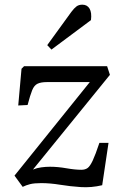

<svg xmlns="http://www.w3.org/2000/svg" viewBox="-20 -792 517 821"><path d="M83 -509H438L450 -472L121 -67Q138 -74 157 -76.5Q176 -79 194 -79Q227 -79 264 -72.5Q301 -66 328 -66Q344 -66 354.5 -73.5Q365 -81 376.5 -105.5Q388 -130 405 -181H444L417 0Q371 11 325.5 8Q280 5 237 -2Q194 -9 156 -9Q126 -9 108.5 -4.5Q91 0 77 7L42 -41L364 -441H181Q155 -441 140.5 -434Q126 -427 117.5 -406Q109 -385 98 -343L58 -341L72 -498ZM285 -741Q297 -757 307 -764.5Q317 -772 332 -772Q353 -772 363 -755Q373 -738 369 -706L200 -580L182 -599Z"/></svg>

Font: Literata 36pt
Style: Italic
Weight: 400
Italic angle: -2°
Designer: Latin by Veronika Burian and Jose Scaglione. Greek by Irene Vlachou. Cyrillic by Vera Evstafieva
Foundry: TypeTogether
Version: Version 3.002